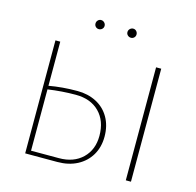

<svg xmlns="http://www.w3.org/2000/svg" viewBox="-118 -958 1104 1080"><g transform="rotate(15 434.5 -417.5)"><path d="M314 -808Q314 -819 321.5 -827Q329 -835 340 -835Q351 -835 359 -827Q367 -819 367 -808Q367 -797 359 -789.5Q351 -782 340 -782Q329 -782 321.5 -789.5Q314 -797 314 -808ZM553 -808Q553 -797 545.5 -789.5Q538 -782 527 -782Q516 -782 508 -789.5Q500 -797 500 -808Q500 -819 508 -827Q516 -835 527 -835Q538 -835 545.5 -827Q553 -819 553 -808ZM528 -206Q528 -145 500.5 -98.5Q473 -52 423.5 -26Q374 0 308 0H121V-658H149V-401Q226 -415 315 -415Q376 -415 424.5 -390Q473 -365 500.5 -317.5Q528 -270 528 -206ZM737 -658V0H707V-658ZM499 -203Q499 -290 448.5 -341Q398 -392 311 -392Q230 -392 149 -380V-23H311Q397 -23 448 -72.5Q499 -122 499 -203Z"/></g></svg>

Font: Ysabeau SC Extralight
Style: Regular
Weight: 200
Designer: Christian Thalmann (Catharsis Fonts)
Version: Version 0.003